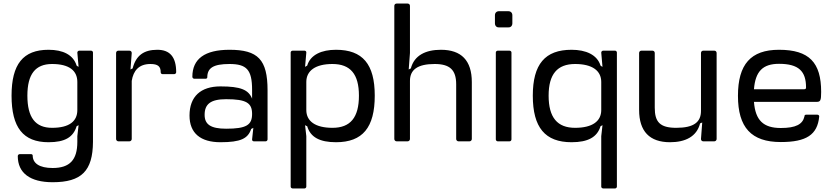

<svg xmlns="http://www.w3.org/2000/svg" viewBox="-20 -795 4689 1080"><path d="M503 3V-500C503 -505 498 -510 492 -510H426C420 -510 415 -505 415 -499L422 -419L415 -423L411 -426C392 -487 334 -515 253 -515C110 -515 45 -434 45 -257C45 -78 110 5 253 5C345 5 392 -23 411 -85L415 -87L422 -91L415 -29V3C415 105 372 150 276 150C201 150 164 123 164 80C164 75 159 72 155 72H91C85 72 80 77 80 83C80 178 149 230 276 230C438 230 502 167 503 3ZM134 -257C134 -378 179 -435 273 -435C370 -435 415 -397 415 -334V-176C415 -113 370 -76 273 -76C179 -76 134 -134 134 -257Z M633 -497V-13C633 -6 639 0 646 0H708C715 0 721 -6 721 -13V-340C730 -397 761 -435 826 -435C869 -435 884 -421 884 -388C884 -382 889 -378 894 -378H960C966 -378 971 -383 971 -389C971 -474 936 -515 865 -515C790 -515 745 -484 726 -410L721 -408L714 -404L721 -497C721 -505 715 -510 708 -510H646C639 -510 633 -505 633 -497Z M1220 5C1333 5 1375 -15 1393 -70L1398 -72L1405 -76L1398 -11C1397 -5 1402 0 1408 0H1474C1480 0 1485 -5 1485 -11V-287C1485 -460 1431 -515 1271 -515C1132 -515 1062 -464 1062 -363C1062 -357 1067 -352 1073 -352H1137C1141 -352 1146 -355 1146 -360C1146 -412 1179 -435 1271 -435C1367 -435 1398 -403 1398 -290V-240C1378 -290 1334 -309 1220 -309C1109 -309 1046 -252 1046 -145C1046 -45 1109 5 1220 5ZM1131 -149C1131 -209 1164 -237 1252 -237C1366 -237 1398 -216 1398 -154C1398 -92 1366 -71 1252 -71C1164 -71 1131 -96 1131 -149Z M1626 265H1693C1698 265 1703 260 1703 255V-29L1696 -91L1703 -87L1708 -85C1726 -23 1779 5 1870 5C2020 5 2088 -78 2088 -257C2088 -434 2020 -515 1870 -515C1789 -515 1726 -487 1708 -426L1703 -423L1696 -419L1703 -499C1704 -505 1699 -510 1693 -510H1626C1620 -510 1615 -505 1615 -500V255C1615 260 1620 265 1626 265ZM1703 -176V-334C1703 -397 1754 -435 1850 -435C1951 -435 1999 -378 1999 -257C1999 -134 1951 -76 1850 -76C1754 -76 1703 -113 1703 -176Z M2198 -762V-13C2198 -6 2204 0 2211 0H2273C2280 0 2286 -6 2286 -13V-340C2286 -403 2329 -435 2425 -435C2509 -435 2546 -403 2546 -321V-13C2546 -6 2552 0 2559 0H2621C2628 0 2634 -6 2634 -13V-333C2634 -455 2575 -515 2460 -515C2375 -515 2310 -484 2291 -410L2286 -408L2279 -404L2286 -497V-762C2286 -770 2280 -775 2273 -775H2211C2204 -775 2198 -770 2198 -762Z M2857 -11V-500C2857 -505 2852 -510 2846 -510H2780C2774 -510 2769 -505 2769 -500V-11C2769 -5 2774 0 2780 0H2846C2852 0 2857 -5 2857 -11ZM2764 -664C2764 -650 2773 -640 2787 -641H2839C2853 -640 2862 -650 2862 -664V-709C2862 -723 2853 -732 2839 -732H2787C2773 -732 2764 -723 2764 -709Z M3373 265H3440C3445 265 3450 260 3450 255V-500C3450 -505 3445 -510 3440 -510H3373C3367 -510 3362 -505 3362 -499L3369 -419L3362 -423L3358 -426C3339 -487 3276 -515 3195 -515C3046 -515 2977 -434 2977 -257C2977 -78 3046 5 3195 5C3287 5 3339 -23 3358 -85L3362 -87L3369 -91L3362 -29V255C3362 260 3367 265 3373 265ZM3066 -257C3066 -378 3115 -435 3215 -435C3312 -435 3362 -397 3362 -334V-176C3362 -113 3312 -76 3215 -76C3115 -76 3066 -134 3066 -257Z M4011 -13V-497C4011 -505 4005 -510 3998 -510H3936C3929 -510 3923 -505 3923 -497V-171C3923 -109 3884 -76 3784 -76C3692 -76 3663 -109 3663 -189V-497C3663 -505 3657 -510 3650 -510H3588C3581 -510 3575 -505 3575 -497V-177C3575 -56 3634 5 3749 5C3834 5 3899 -26 3918 -101L3923 -103L3930 -106L3923 -13C3923 -5 3929 0 3936 0H3998C4005 0 4011 -6 4011 -13Z M4362 -515C4203 -515 4131 -433 4131 -256C4131 -78 4206 4 4372 4C4516 4 4578 -37 4588 -139C4589 -145 4584 -150 4577 -150H4516C4508 -150 4505 -147 4505 -140C4495 -96 4457 -75 4372 -75C4274 -75 4229 -118 4221 -222H4573C4595 -222 4599 -229 4599 -278C4599 -443 4532 -515 4362 -515ZM4221 -293C4229 -394 4271 -436 4362 -436C4473 -436 4514 -394 4514 -303C4514 -296 4511 -293 4503 -293Z"/></svg>

Font: Aldone Medium
Style: Regular
Weight: 500
Designer: Pietro Gregorini
Version: Version 1.500;FEAKit 1.0